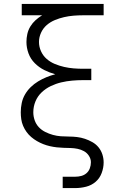

<svg xmlns="http://www.w3.org/2000/svg" viewBox="-20 -755 640 980"><path d="M300 205V147H364Q380 147 395 143Q410 139 421.5 129Q433 119 438.5 104Q444 89 444 73Q444 56 434 40.5Q424 25 408.5 16.5Q393 8 375.5 4.5Q358 1 340 0.5Q322 0 304.5 -0.5Q287 -1 269.5 -3Q252 -5 234.5 -9Q217 -13 200.5 -19.5Q184 -26 168.5 -35Q153 -44 139.5 -55.5Q126 -67 115.5 -81.5Q105 -96 98 -112.5Q91 -129 88.5 -146.5Q86 -164 86 -182Q86 -206 91 -229.5Q96 -253 108 -273.5Q120 -294 137 -310.5Q154 -327 174.5 -339.5Q195 -352 217 -361Q239 -370 262 -376Q233 -384 206 -397.5Q179 -411 157.5 -432.5Q136 -454 125.5 -482.5Q115 -511 115 -541Q115 -561 119.5 -581.5Q124 -602 135 -620Q146 -638 161.5 -652Q177 -666 195 -677H91V-735H509V-677H404Q380 -677 355.5 -675Q331 -673 307 -667.5Q283 -662 260 -652.5Q237 -643 218.5 -627Q200 -611 189.5 -588Q179 -565 179 -541Q179 -516 189.5 -493Q200 -470 218.5 -454Q237 -438 260 -428.5Q283 -419 307 -413.5Q331 -408 355.5 -406Q380 -404 404 -404H446V-346H404Q376 -346 348 -343.5Q320 -341 292.5 -334.5Q265 -328 239 -315.5Q213 -303 192.5 -283.5Q172 -264 161 -237.5Q150 -211 150 -182Q150 -182 150 -182Q150 -182 150 -182Q150 -161 157 -141Q164 -121 178 -106Q192 -91 211 -81.5Q230 -72 250 -66.5Q270 -61 290.5 -59.5Q311 -58 332 -58Q353 -58 373.5 -55.5Q394 -53 413.5 -46.5Q433 -40 451.5 -29.5Q470 -19 483 -3Q496 13 502.5 33Q509 53 509 74Q509 101 499 128Q489 155 468 173Q447 191 419.5 198Q392 205 364 205Z"/></svg>

Font: Iosevka Curly Light Extended
Style: Regular
Weight: 300
Width: 7
Monospace: yes
Designer: Belleve Invis
Foundry: Belleve Invis
Version: Version 11.1.0; ttfautohint (v1.8.3)